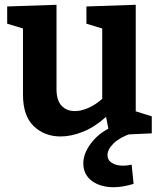

<svg xmlns="http://www.w3.org/2000/svg" viewBox="-20 -558 671 802"><path d="M233 12Q166 12 121 -31Q76 -74 76 -163V-439L10 -459V-531L216 -538V-186Q216 -139 237 -116.5Q258 -94 293 -94Q318 -94 347.5 -106.5Q377 -119 407 -145V-439L341 -459V-531L547 -538V-93L614 -72V-1L438 7L423 -70Q377 -28 327.5 -8Q278 12 233 12ZM455 224Q399 224 363.5 197.5Q328 171 328 124Q328 75 373.5 24.5Q419 -26 514 -52L527 0Q480 16 454.5 41Q429 66 429 90Q429 111 447.5 122.5Q466 134 494 134Q503 134 511.5 133Q520 132 530 130L538 210Q493 224 455 224Z"/></svg>

Font: Bitter
Style: Bold
Weight: 700
Designer: Sol Matas, and Bitter project Authors
Foundry: Sol Matas
Version: Version 2.001